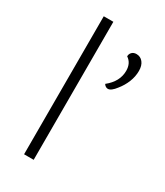

<svg xmlns="http://www.w3.org/2000/svg" viewBox="-196 -872 820 953"><g transform="rotate(30 213.5 -395.5)"><path d="M107 -791H162V0H107ZM281 -504Q339 -550 339 -612Q339 -656 307 -677Q307 -691 316.5 -700.5Q326 -710 342 -710Q365 -710 379.5 -692Q394 -674 394 -643Q394 -611 381.5 -579.5Q369 -548 347 -521Q323 -489 304 -489Q297 -489 290.5 -493.5Q284 -498 281 -504Z"/></g></svg>

Font: Krub Light
Style: Regular
Weight: 300
Designer: Ekaluck Peanpanawate
Foundry: Cadson Demak Co.,Ltd.
Version: Version 1.000; ttfautohint (v1.6)